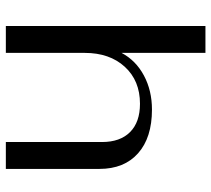

<svg xmlns="http://www.w3.org/2000/svg" viewBox="-53 -670 723 657"><g transform="rotate(90 308.5 -341.5)"><path d="M69 -683H161V-396Q187 -445 238.5 -472.5Q290 -500 355 -500Q451 -500 504.5 -452.5Q558 -405 558 -320V0H466V-329Q466 -391 432 -425Q398 -459 335 -459Q256 -459 208.5 -407Q161 -355 161 -270V0H69Z"/></g></svg>

Font: Fahkwang
Style: Regular
Weight: 400
Version: Version 1.000; ttfautohint (v1.6)